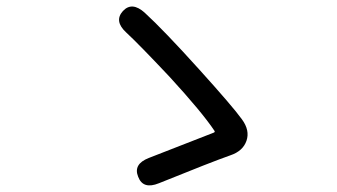

<svg xmlns="http://www.w3.org/2000/svg" viewBox="-20 -649 1040 592"><path d="M470 -84Q421 -64 406 -104Q390 -143 439 -162L639 -240Q644 -242 641 -246Q603 -303 503 -412Q407 -514 369 -549Q331 -584 359 -615Q387 -645 426 -610Q485 -556 595 -434Q698 -320 726 -281Q751 -247 740 -215Q729 -183 690 -170Q633 -150 470 -84Z"/></svg>

Font: Resource Han Rounded KR
Style: Regular
Weight: 400
Designer: Cyano Hao (round all glyphs); Ryoko NISHIZUKA 西塚涼子 (kana, bopomofo & ideographs); Paul D. Hunt (Latin, Greek & Cyrillic)
Foundry: Cyano Hao
Version: 0.990